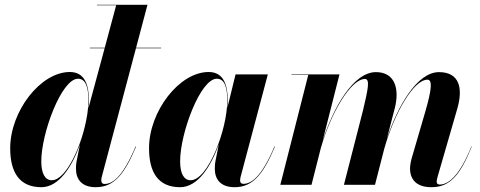

<svg xmlns="http://www.w3.org/2000/svg" viewBox="-20 -770 2001 800"><path d="M350.5 -350C350.5 -414.5 334 -470 271 -470C148 -470 22.5 -305.5 22.5 -152.5C22.5 -52.5 60.5 10 152.5 10C225.5 10 280 -75.5 313 -167.5L299 -97.5C297 -88 296.5 -77 296.5 -67C296.5 -22 321.5 10 379 10C458.5 10 500 -49 547 -159L545 -159.5C490.5 -31.5 449.5 -3.5 415.5 -3.5C405 -3.5 402 -11 402 -18C402 -22.5 402.5 -27 404 -33L546.5 -569H651.5V-571H547L594.5 -750H384V-748H464L416.5 -571H354.5V-569H416L348.5 -319.5C350 -330.5 350.5 -341 350.5 -350ZM348.5 -351.5C348.5 -334.5 347 -315.5 344 -296L342.5 -287C323 -166.5 256 -19 196 -19C168 -19 152 -46.5 152 -98C152 -215 236.5 -442 305 -442C338 -442 348.5 -404 348.5 -351.5Z M929 -350C929 -412.5 913.5 -470 849.5 -470C726.5 -470 601 -305.5 601 -152.5C601 -52.5 638.5 10 730.5 10C804.5 10 859 -77 892 -169.5L891.5 -168L877.5 -97.5C876 -90.5 875 -81 875 -67C875 -22 900 10 957.5 10C1036.5 10 1078.5 -49 1125.5 -159L1123.5 -159.5C1069.5 -31.5 1026.5 -4 994 -4C984.5 -4 980.5 -9.5 980.5 -17.5C980.5 -22 981 -27 982.5 -33L1096 -460H961.5L927 -319.5C928.5 -330.5 929 -341 929 -350ZM927 -351.5C927 -228.5 846 -19 774.5 -19C746.5 -19 730.5 -46 730.5 -98C730.5 -215.5 815 -442 883.5 -442C916.5 -442 927 -404.5 927 -351.5Z M1542.5 0 1581 -150C1622.5 -297.5 1703 -438 1761 -438C1783 -438 1778 -395 1753 -308L1696.5 -114.5C1692.5 -101 1688.5 -82.5 1688.5 -68C1688.5 -22.5 1715 10 1777.5 10C1853.5 10 1897 -38.5 1945.5 -159L1944 -159.5C1891.5 -29 1844 -1 1812 -1C1804 -1 1799.5 -5.5 1799.5 -12.5C1799.5 -19 1802 -29 1804.5 -37.5L1886 -319.5C1909 -400.5 1896 -469.5 1809 -469.5C1718.5 -469.5 1637.5 -329.5 1592 -192L1625 -319.5C1645.5 -400 1625.5 -469.5 1546.5 -469.5C1452 -469.5 1369.5 -322 1324.5 -184L1394.5 -460H1194.5V-458H1264.5L1148 0H1278L1316.5 -152C1358 -299 1442 -441 1500.5 -441C1523 -441 1513 -396.5 1492 -308L1413 0Z"/></svg>

Font: Bodoni* 96pt
Style: Bold Italic
Weight: 700
Italic angle: -13°
Version: Version 2.3